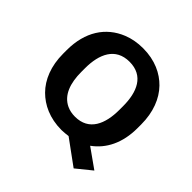

<svg xmlns="http://www.w3.org/2000/svg" viewBox="-213 -904 1214 1214"><g transform="rotate(45 394.5 -297.0)"><path d="M723.5 -339V-371C723.5 -480.7 688.4 -568.4 631.1 -627C577.9 -681.4 498.6 -721 391.3 -721C342.2 -721 297.2 -712.8 256.5 -696.5C132.1 -646.6 58 -534.3 58 -371V-339C58 -229.3 94 -141.4 152 -83.5C205.9 -29.7 285.1 10 392.4 10C412.2 9.3 431.6 7.7 450.7 5L617.9 127L720.2 44L590.4 -48C673.1 -107.4 723.5 -204.8 723.5 -339ZM392.4 -110C365.3 -110 341.1 -115 319.8 -125C248.5 -158.5 220.8 -238.6 220.8 -339V-372C220.8 -497.5 265.6 -600 391.3 -600C517.4 -600 560.7 -498.4 560.7 -372V-339C560.7 -213.7 517.9 -110 392.4 -110Z"/></g></svg>

Font: Asimov
Style: Wid
Weight: 500
Designer: Google
Version: Version 2.000980; 2014